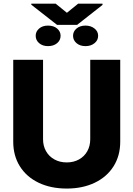

<svg xmlns="http://www.w3.org/2000/svg" viewBox="-20 -1040 743 1069"><path d="M649.4 -707V-251Q649.4 -172.9 612.1 -113.8Q574.7 -54.7 507.3 -22.5Q439.9 9.8 351.6 9.8Q262.7 9.8 195.3 -22.5Q127.9 -54.7 90.8 -113.8Q53.7 -172.9 53.7 -251V-707H219.7V-264.6Q219.7 -227.5 236.3 -198.2Q252.9 -168.9 283 -152.3Q313 -135.7 351.6 -135.7Q390.1 -135.7 419.9 -152.3Q449.7 -168.9 466.1 -198.2Q482.4 -227.5 482.4 -264.6V-707ZM247.1 -897.5Q278.8 -897.5 298.1 -881.1Q317.4 -864.7 317.4 -840.8Q317.4 -815.9 297.9 -799.6Q278.3 -783.2 247.1 -783.2Q217.3 -783.2 198 -799.6Q178.7 -815.9 178.7 -840.8Q178.7 -864.7 197.8 -881.1Q216.8 -897.5 247.1 -897.5ZM456.1 -897.5Q485.8 -897.5 506.1 -881.3Q526.4 -865.2 526.4 -840.8Q526.4 -815.9 506.3 -799.6Q486.3 -783.2 456.1 -783.2Q425.3 -783.2 406 -799.8Q386.7 -816.4 386.7 -840.8Q386.7 -864.7 406 -881.1Q425.3 -897.5 456.1 -897.5ZM352.5 -968.8 415 -1019.5H550.8V-1012.7L409.2 -901.4H297.9L154.3 -1013.7V-1019.5H290Z"/></svg>

Font: Pretendard GOV ExtraBold
Style: Regular
Weight: 800
Designer: Base glyphs from Inter by Rasmus Andersson; Hangeul glyphs from Noto Sans CJK(Source Han Sans) by Jang Soo-young and Kan
Foundry: Kil Hyung-jin
Version: Version 1.309